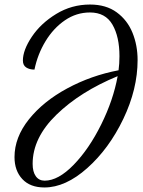

<svg xmlns="http://www.w3.org/2000/svg" viewBox="-20 -740 633 847"><path d="M587 -475Q587 -347 524 -215.5Q461 -84 365 1.5Q269 87 176 87Q113 87 78.5 50Q44 13 44 -47Q44 -134 107.5 -213.5Q171 -293 276.5 -350Q382 -407 503 -430Q507 -459 507 -492Q507 -578 476 -631.5Q445 -685 377 -685Q317 -685 266.5 -650.5Q216 -616 181 -558.5Q146 -501 132 -433Q110 -433 95.5 -442.5Q81 -452 81 -473Q81 -519 120.5 -578Q160 -637 228 -678.5Q296 -720 377 -720Q448 -720 495 -685.5Q542 -651 564.5 -595.5Q587 -540 587 -475ZM499 -404Q334 -336 229 -234Q124 -132 124 -17Q124 18 138 37.5Q152 57 177 57Q237 57 305 -13Q373 -83 426.5 -191Q480 -299 499 -404Z"/></svg>

Font: Dancing Script
Style: Regular
Weight: 400
Designer: Pablo Impallari
Foundry: Pablo Impallari
Version: Version 2.000